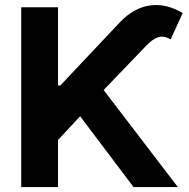

<svg xmlns="http://www.w3.org/2000/svg" viewBox="-20 -757 766 777"><path d="M65.9 0V-727.5H214.8V-411.1H224.1L466.3 -668Q521.5 -725.6 586.9 -734.9Q652.3 -744.1 719.2 -704.1L670.9 -598.1Q641.1 -613.8 619.4 -606.2Q597.7 -598.6 572.8 -573.2L399.4 -392.6L699.7 0H520.5L304.2 -286.6L214.8 -190.4V0Z"/></svg>

Font: Inter
Style: Bold
Weight: 700
Designer: Rasmus Andersson
Foundry: rsms
Version: Version 4.001;git-9221beed3